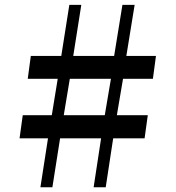

<svg xmlns="http://www.w3.org/2000/svg" viewBox="-20 -790 741 810"><path d="M182.5 -206.5H62.5L76 -304H198.5L223.5 -457.5H97L110 -554H238.5L272.5 -769.5H323L289 -554H461.5L496.5 -769.5H548L513 -554H638L625 -457.5H499L473 -304H603.5L590 -206.5H457.5L426 0H375L406.5 -206.5H233.5L201 0H150.5ZM422 -304 448 -457.5H274.5L249 -304Z"/></svg>

Font: Merriweather 60pt ExtraBold
Style: Regular
Weight: 800
Version: Version 2.100